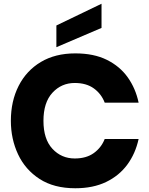

<svg xmlns="http://www.w3.org/2000/svg" viewBox="-20 -999 797 1025"><path d="M38 0ZM38 0ZM382 6Q268 6 191.5 -43.5Q115 -93 76.5 -175Q38 -257 38 -354Q38 -459 79.5 -540.5Q121 -622 198 -668Q275 -714 382 -714Q481 -714 550.5 -679.5Q620 -645 662 -586Q704 -527 720 -451H539Q521 -498 481 -527Q441 -556 379 -556Q308 -556 260 -504Q212 -452 212 -354Q212 -256 260 -204.5Q308 -153 379 -153Q441 -153 481 -182Q521 -211 539 -257H720Q703 -179 659.5 -120Q616 -61 546.5 -27.5Q477 6 382 6ZM281 -747V-863L522 -979V-850Z"/></svg>

Font: Ulagadi Sans
Style: Bold
Weight: 700
Designer: Ninad Kale (Devanagari), Jonny Pinhorn (Latin)
Foundry: Indian Type Foundry
Version: Version 3.01;March 29, 2020;FontCreator 12.0.0.2522 64-bit; 